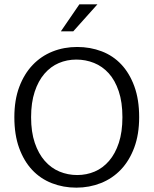

<svg xmlns="http://www.w3.org/2000/svg" viewBox="-20 -854 706 883"><path d="M335 -638Q395 -638 447.5 -618Q500 -598 538 -557.5Q576 -517 598 -456.5Q620 -396 620 -315Q620 -236 597.5 -175.5Q575 -115 536 -74Q497 -33 444 -12Q391 9 331 9Q271 9 218.5 -11.5Q166 -32 128 -72.5Q90 -113 68 -173.5Q46 -234 46 -315Q46 -394 68.5 -454Q91 -514 130 -555Q169 -596 221.5 -617Q274 -638 335 -638ZM123 -315Q123 -247 140 -197Q157 -147 186 -114Q215 -81 253.5 -65Q292 -49 335 -49Q378 -49 415.5 -65Q453 -81 481.5 -114Q510 -147 526.5 -197Q543 -247 543 -315Q543 -384 526 -434.5Q509 -485 480 -517Q451 -549 412.5 -564.5Q374 -580 331 -580Q288 -580 250.5 -564Q213 -548 184.5 -515Q156 -482 139.5 -432Q123 -382 123 -315ZM317 -710H260L345 -834H428Z"/></svg>

Font: Ek Mukta Light
Style: Regular
Weight: 300
Designer: Girish Dalvi and Yashodeep Gholap
Foundry: Ek Type
Version: Version 2.538;PS 1.002;hotconv 16.6.51;makeotf.lib2.5.65220;